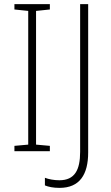

<svg xmlns="http://www.w3.org/2000/svg" viewBox="-20 -734 537 932"><path d="M222 0V-26L155 -32V-681L222 -688V-714H50V-688L117 -681V-32L50 -26V0ZM269 178C367 178 408 113 408 6V-714H369V3C369 91 343 141 268 141C242 141 216 136 198 129V166C215 173 238 178 269 178Z"/></svg>

Font: Noto Sans Malayalam SemiCondensed ExtraLight
Style: Regular
Weight: 200
Width: 4
Designer: Jelle Bosma - Monotype Design Team
Foundry: Monotype Imaging Inc.
Version: Version 2.104